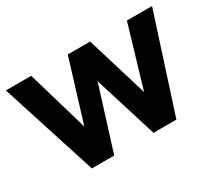

<svg xmlns="http://www.w3.org/2000/svg" viewBox="-108 -702 992 893"><g transform="rotate(-30 387.5 -255.5)"><path d="M-5 -512 160 2H280L386 -336L491 2H614L780 -512H645L548 -184L448 -513H328L227 -184L131 -512Z"/></g></svg>

Font: Geom SemiBold
Style: Bold
Weight: 600
Version: Version 1.102